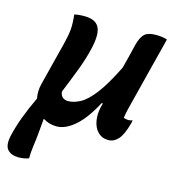

<svg xmlns="http://www.w3.org/2000/svg" viewBox="-135 -636 845 932"><g transform="rotate(15 288.0 -169.5)"><path d="M176 -541Q229 -541 247.5 -510Q266 -479 251 -408L250 -403Q237 -346 215 -288Q193 -230 164 -159Q166 -140 177 -131Q188 -122 205 -122Q233 -122 265.5 -139.5Q298 -157 335.5 -206Q373 -255 419 -348Q427 -378 434.5 -408.5Q442 -439 449 -469Q460 -511 477.5 -527Q495 -543 535 -543Q567 -543 591 -535Q567 -441 543 -346Q519 -251 495 -156Q492 -145 490.5 -134.5Q489 -124 487 -114Q498 -109 511 -109Q519 -109 528 -112H532Q531 -109 530.5 -105.5Q530 -102 529 -98Q513 -38 491.5 -14Q470 10 443 10H440Q410 10 389.5 -10.5Q369 -31 363 -65.5Q357 -100 367 -140Q369 -147 371 -155H365Q320 -70 273 -29.5Q226 11 182 11Q145 11 115 -8L113 -7Q109 39 106 71Q103 103 99 129Q96 151 95 166Q94 181 94 195Q72 204 41 204Q7 204 -12 184Q-31 164 -21 115Q-10 66 9.5 14Q29 -38 56 -95Q49 -130 58 -167Q72 -223 86 -278Q100 -333 114 -388Q125 -432 127.5 -462.5Q130 -493 125 -536Q138 -539 149.5 -540Q161 -541 176 -541Z"/></g></svg>

Font: Recursive Mn Csl St SmB
Style: Italic
Weight: 600
Italic angle: -15°
Monospace: yes
Version: Version 1.079;hotconv 1.0.112;makeotfexe 2.5.65598; ttfautoh